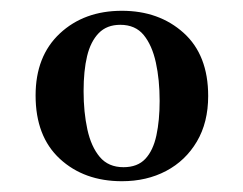

<svg xmlns="http://www.w3.org/2000/svg" viewBox="-20 -676 451 356"><path d="M206 -656Q275 -656 320.5 -615Q366 -574 366 -498Q366 -449 345 -413.5Q324 -378 288 -359Q252 -340 206 -340Q136 -340 91 -381.5Q46 -423 46 -499Q46 -572 91 -614Q136 -656 206 -656ZM209 -366Q235 -366 249.5 -381.5Q264 -397 270 -425Q276 -453 276 -489Q276 -528 269 -560Q262 -592 246.5 -611Q231 -630 203 -630Q178 -630 163 -614.5Q148 -599 141.5 -572Q135 -545 135 -507Q135 -468 142 -436Q149 -404 165 -385Q181 -366 209 -366Z"/></svg>

Font: Poltawski Nowy Medium
Style: Regular
Weight: 500
Version: Version 1.001;gftools[0.9.25]